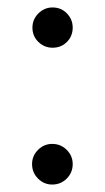

<svg xmlns="http://www.w3.org/2000/svg" viewBox="-20 -481 281 515"><path d="M121 -353Q99 -353 83 -368.5Q67 -384 67 -407Q67 -429 83 -445Q99 -461 121 -461Q144 -461 159.5 -445Q175 -429 175 -407Q175 -384 159.5 -368.5Q144 -353 121 -353ZM120 14Q98 14 82 -2Q66 -18 66 -41Q66 -63 82 -79Q98 -95 120 -95Q143 -95 159 -79Q175 -63 175 -41Q175 -18 159 -2Q143 14 120 14Z"/></svg>

Font: El Messiri
Style: Regular
Weight: 400
Designer: Mohamed Gaber
Foundry: Kief Type Foundry
Version: Version 2.020